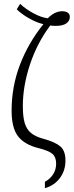

<svg xmlns="http://www.w3.org/2000/svg" viewBox="-20 -787 387 1009"><path d="M216 168Q242 155 258.5 130Q275 105 275 73Q275 39 256 22Q237 5 181 -9Q109 -27 75 -70.5Q41 -114 41 -206Q41 -332 85 -447Q129 -562 208 -660Q173 -668 133 -690.5Q93 -713 68 -738L86 -767Q111 -742 153.5 -718.5Q196 -695 231 -691Q268 -728 307 -728Q325 -728 336 -720.5Q347 -713 347 -698Q347 -677 328.5 -664Q310 -651 274 -651Q256 -651 244 -653Q175 -561 137.5 -448Q100 -335 100 -230Q100 -173 110 -140Q120 -107 143 -88Q166 -69 210 -57Q269 -41 296.5 -18Q324 5 324 56Q324 110 294.5 149Q265 188 216 202Z"/></svg>

Font: Noto Serif CondLight
Style: Regular
Weight: 300
Width: 3
Designer: Monotype Design Team
Foundry: Monotype Imaging Inc.
Version: Version 1.001